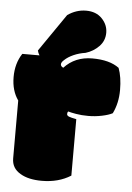

<svg xmlns="http://www.w3.org/2000/svg" viewBox="-58 -784 571 831"><g transform="rotate(5 227.0 -369.0)"><path d="M154.8 6.3Q96.7 6.3 62 -14.6Q23.4 -36.6 23.4 -79.6V-331.1Q-5.4 -371.6 -5.4 -430.9Q-5.4 -490.2 23.4 -533.7H98.1Q91.8 -543.5 89.4 -554.2L202.1 -717.8Q239.7 -744.1 283 -744.1Q326.2 -744.1 351.8 -717.5Q377.4 -690.9 377.4 -656.2Q377.4 -621.6 353.5 -596.9Q329.6 -572.3 295.9 -562Q268.6 -558.1 244.4 -547.4Q220.2 -536.6 205.6 -522.5Q193.8 -512.2 193.8 -503.4Q193.8 -494.6 205.1 -489.3Q252.4 -540.5 327.6 -540.5Q402.8 -540.5 443.8 -509.8Q458.5 -470.7 458.5 -414.3Q458.5 -357.9 436 -312Q419.4 -303.2 390.1 -297.1Q360.8 -291 331.1 -291Q301.3 -291 277.6 -295.2Q253.9 -299.3 243.2 -302.7Q239.3 -298.8 239.3 -291.5Q239.3 -284.2 248.8 -280.5Q258.3 -276.9 280.8 -272.5V-27.3Q227.5 6.3 154.8 6.3Z"/></g></svg>

Font: Modak
Style: Regular
Weight: 400
Version: Version 1.036;PS Version 1.000;hotconv 1.0.79;makeotf.lib2.5